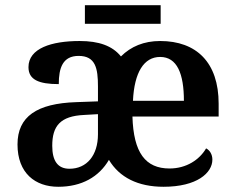

<svg xmlns="http://www.w3.org/2000/svg" viewBox="-20 -705 902 735"><path d="M305 -614H595V-685H305ZM203 10C293 10 359 -28 397 -93C437 -26 508 10 606 10C734 10 793 -43 793 -94C793 -114 783 -130 769 -137C744 -94 694 -60 629 -60C537 -60 491 -120 487 -259H817V-308C817 -466 732 -548 593 -548C531 -548 481 -527 443 -489C410 -530 358 -548 285 -548C177 -548 89 -520 89 -448C89 -400 128 -383 205 -383C205 -445 220 -491 281 -491C346 -491 355 -443 355 -374V-317L272 -314C121 -309 47 -259 47 -152C47 -42 115 10 203 10ZM684 -319H489C494 -428 531 -487 593 -487C658 -487 684 -423 684 -319ZM246 -59C201 -59 180 -89 180 -147C180 -222 210 -261 303 -265L355 -268V-191C355 -110 312 -59 246 -59Z"/></svg>

Font: Noto Serif SemiBold
Style: Regular
Weight: 600
Designer: Monotype Design Team
Foundry: Monotype Imaging Inc.
Version: Version 2.013